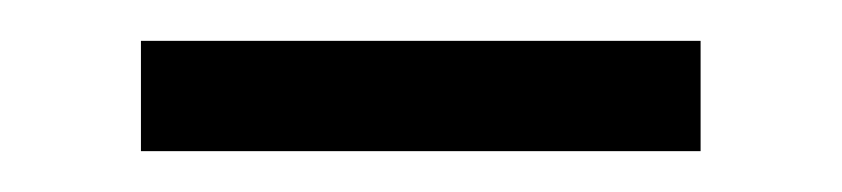

<svg xmlns="http://www.w3.org/2000/svg" viewBox="-20 -673 412 94"><path d="M49 -653V-599H323V-653Z"/></svg>

Font: LT Wave Text Light
Style: Regular
Weight: 300
Designer: Daniel Lyons
Version: Version 2.5 (Glyphs App)